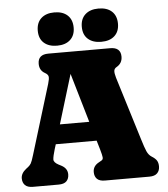

<svg xmlns="http://www.w3.org/2000/svg" viewBox="-60 -970 894 1023"><g transform="rotate(-5 387.0 -458.0)"><path d="M267.5 -50Q267.5 -27 254.2 -13.5Q241 0 212 0H74.5Q46 0 32.5 -13.5Q19 -27 19 -50Q19 -77 47 -99L58 -107.5Q67.5 -115 73.5 -125Q79.5 -135 89.5 -168.5L203 -539.5Q211 -566 209.2 -577.8Q207.5 -589.5 191.5 -598.5Q162 -614.5 162 -650Q162 -700 218 -700H549Q605 -700 605 -650Q605 -614.5 574 -597Q561.5 -590 560.2 -577.5Q559 -565 566 -541L670 -203.5Q684 -157 693.2 -136.2Q702.5 -115.5 718.5 -105.5Q738 -93.5 745.5 -81.2Q753 -69 753 -50Q753 -27.5 739.5 -13.8Q726 0 697.5 0H459.5Q430.5 0 417.2 -13.5Q404 -27 404 -50Q404 -82.5 436 -99.5L450 -107.5Q459.5 -112.5 458.2 -124.8Q457 -137 448.5 -166.5L434 -215.5H215.5L207.5 -190Q196 -152 195.5 -136Q195 -120 220.5 -106.5L236 -98.5Q267.5 -81.5 267.5 -50ZM246.5 -319H403.5L326.5 -582ZM268.5 -738Q224 -738 198.2 -761Q172.5 -784 172.5 -826.5Q172.5 -869 198.2 -892.5Q224 -916 268.5 -916Q313.5 -916 339 -892.5Q364.5 -869 364.5 -826.5Q364.5 -785 339 -761.5Q313.5 -738 268.5 -738ZM504.5 -738Q460 -738 434 -761Q408 -784 408 -826.5Q408 -869 434 -892.5Q460 -916 504.5 -916Q550.5 -916 576 -892.5Q601.5 -869 601.5 -826.5Q601.5 -785 576 -761.5Q550.5 -738 504.5 -738Z"/></g></svg>

Font: Fraunces 72pt SuperSoft Black
Style: Regular
Weight: 900
Version: Version 1.000;[0bf87f6ff]